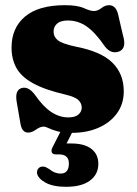

<svg xmlns="http://www.w3.org/2000/svg" viewBox="-20 -499 528 740"><path d="M243.5 -46.5Q269.5 -46.5 282.2 -57.5Q295 -68.5 295 -84.5Q295 -100 283 -112.5Q271 -125 234 -134Q152 -153 106.5 -178.5Q61 -204 42.8 -238Q24.5 -272 24.5 -315.5Q24.5 -391.5 76.5 -435.2Q128.5 -479 230 -479Q278.5 -479 303.2 -467.8Q328 -456.5 341.5 -456.5Q356.5 -456.5 370.8 -467.8Q385 -479 400.5 -479Q411.5 -479 420.2 -472Q429 -465 434.5 -446.5L453.5 -364.5Q469.5 -312.5 439 -300.5Q407.5 -289 383.5 -321Q348 -373 314.8 -396.5Q281.5 -420 241.5 -420Q213.5 -420 200 -408Q186.5 -396 186.5 -377Q186.5 -357 203 -343.8Q219.5 -330.5 271 -319.5Q370 -300.5 413.5 -257.2Q457 -214 457 -147Q457 -98.5 431 -62.5Q405 -26.5 360 -6.8Q315 13 257.5 13Q222.5 13 201.2 7Q180 1 167.8 -5Q155.5 -11 148.5 -11Q134.5 -11 118.8 0.5Q103 12 88 12Q77.5 12 70 4.5Q62.5 -3 59 -21.5L45 -102.5Q35.5 -151 63 -159.5Q88.5 -167.5 114 -134.5Q146.5 -87.5 178 -67Q209.5 -46.5 243.5 -46.5ZM221 -7H267.5L236.5 54Q245 54 255 54Q305.5 54 332.2 74.8Q359 95.5 359 132.5Q359 173 326.8 197Q294.5 221 234.5 221Q184.5 221 155.2 204.8Q126 188.5 122.5 168Q122 157 128 150.2Q134 143.5 143 143Q151 142.5 157 145.5Q163 148.5 169.5 152.5Q190.5 170 213.5 170Q245.5 170 245.5 131Q245.5 96 207 96H195Q183 96 179.8 88.5Q176.5 81 182 69.5Z"/></svg>

Font: Fraunces 72pt S050 Black
Style: Regular
Weight: 900
Version: Version 1.000; ttfautohint (v1.8.3)